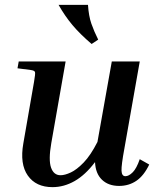

<svg xmlns="http://www.w3.org/2000/svg" viewBox="-20 -760 650 790"><path d="M470 5Q426 5 399.5 -20.5Q373 -46 371 -93Q331 -40 287 -15Q243 10 196 10Q128 10 94.5 -37.5Q61 -85 76 -170L120 -423Q126 -457 124 -463.5Q122 -470 106 -472L52 -479L57 -507H250L191 -171Q179 -102 190 -70.5Q201 -39 229 -39Q247 -39 271.5 -50.5Q296 -62 324.5 -91.5Q353 -121 381 -176L440 -507H555L492 -150Q479 -80 480 -57.5Q481 -35 496 -35Q510 -35 526 -51Q542 -67 555 -105L594 -83Q572 -37 541 -16Q510 5 470 5ZM357 -579Q309 -620 278 -657Q247 -694 221 -740H342Q345 -694 356 -662.5Q367 -631 384 -597Z"/></svg>

Font: Inria Serif
Style: Bold Italic
Weight: 700
Italic angle: -10°
Designer: Black Foundry Team
Foundry: Black Foundry
Version: Version 1.000; ttfautohint (v1.8.3)